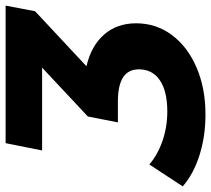

<svg xmlns="http://www.w3.org/2000/svg" viewBox="-68 -686 752 684"><g transform="rotate(-90 308.0 -344.0)"><path d="M610 -595 414 -412Q487 -395 527 -349Q567 -303 567 -235Q567 -164 525.5 -108Q484 -52 410 -20Q336 12 242 12Q165 12 98 -9Q31 -30 -14 -69L64 -188Q99 -158 148.5 -141Q198 -124 253 -124Q325 -124 364 -150.5Q403 -177 403 -225Q403 -263 374.5 -281.5Q346 -300 288 -300H214L235 -407L409 -570H114L140 -700H630Z"/></g></svg>

Font: Montserrat Alternates
Style: Bold Italic
Weight: 700
Italic angle: -11.3°
Designer: Julieta Ulanovsky
Foundry: Julieta Ulanovsky
Version: Version 7.200